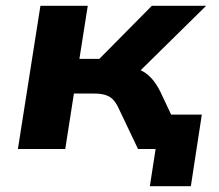

<svg xmlns="http://www.w3.org/2000/svg" viewBox="-20 -516 757 665"><path d="M499 129 519 0H471L489 -119H679L641 129ZM42 0 120 -496H284L255 -312H324L506 -496H694L436 -242L417 -286Q446 -283 467 -273Q488 -263 504.5 -245Q521 -227 535 -199L629 0H458L389 -145Q380 -163 369.5 -173Q359 -183 343.5 -187.5Q328 -192 305 -192H236L206 0Z"/></svg>

Font: Nunito Sans 10pt SemiExpanded ExtraBold
Style: Italic
Weight: 800
Width: 6
Italic angle: -9°
Designer: Vernon Adams
Foundry: Vernon Adams
Version: Version 3.101;gftools[0.9.27]